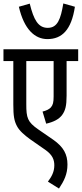

<svg xmlns="http://www.w3.org/2000/svg" viewBox="-20 -907 472 1110"><path d="M413 -868 346 -887C331 -797 313 -746 256 -746C201 -746 175 -792 152 -886L89 -868C119 -738 181 -681 254 -681C338 -681 393 -734 413 -868ZM432 -554V-622H0V-554H57V-302C57 -237 62 -208 78 -178C92 -151 121 -126 154 -102L243 -40C284 -11 294 17 294 49C294 87 278 115 257 143L321 183C350 139 370 101 370 44C370 -14 348 -57 288 -99L201 -159C139 -202 132 -226 132 -304V-554H290V-349C290 -315 286 -300 274 -286C264 -275 247 -267 226 -262L247 -192C291 -202 321 -218 339 -242C358 -268 365 -296 365 -354V-554Z"/></svg>

Font: Noto Sans Devanagari UI ExtraCondensed
Style: Regular
Weight: 400
Width: 2
Designer: Jelle Bosma - Monotype Design Team
Foundry: Monotype Imaging Inc.
Version: Version 2.003